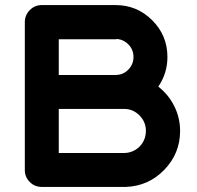

<svg xmlns="http://www.w3.org/2000/svg" viewBox="-20 -738 777 758"><path d="M605 -396Q645 -365 668 -319Q691 -273 691 -221Q691 -132 628.5 -67.5Q566 -3 476 0Q473 0 470 0H145Q117 0 97.5 -19.5Q78 -39 78 -67V-651Q78 -678 97.5 -698Q117 -718 145 -718H426Q431 -718 436 -718Q521 -718 581 -658Q641 -598 641 -513Q641 -449 605 -396ZM212 -583V-442H436Q466 -442 486.5 -463Q507 -484 507 -513Q507 -541 488.5 -561Q470 -581 444 -584Q440 -584 436 -584Q440 -584 444 -584Q440 -583 436 -583ZM470 -134Q493 -134 513 -145.5Q533 -157 544.5 -177Q556 -197 556 -221Q556 -257 530.5 -282.5Q505 -308 470 -308H436H212V-134Z"/></svg>

Font: Multiround Pro
Style: Regular
Weight: 400
Designer: Ivan Filipov, Sasha Pavljenko
Version: Version 1.005;Fontself Maker 3.5.4